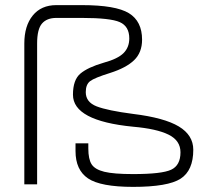

<svg xmlns="http://www.w3.org/2000/svg" viewBox="-20 -720 840 750"><path d="M300 -650Q411 -650 448 -633.5Q485 -617 485 -570Q485 -535 462.5 -512.5Q440 -490 385 -475Q323 -457 294 -432.5Q265 -408 265 -350Q265 -248 500 -225Q592 -217 638.5 -194Q685 -171 685 -125Q685 -74 648.5 -57Q612 -40 500 -40Q424 -40 387.5 -49Q351 -58 338 -78Q325 -98 325 -140V-160H275V-130Q275 -56 324 -23Q373 10 500 10Q636 10 685.5 -22Q735 -54 735 -135Q735 -192 678.5 -226Q622 -260 500 -275Q400 -288 357.5 -304.5Q315 -321 315 -360Q315 -390 332 -403Q349 -416 410 -435Q473 -455 504 -485Q535 -515 535 -565Q535 -637 483.5 -668.5Q432 -700 300 -700H200Q141 -700 108 -659.5Q75 -619 75 -550V0H125V-550Q125 -606 144 -628Q163 -650 200 -650Z"/></svg>

Font: Millimetre
Style: Light
Weight: 200
Designer: Jérémy Landes
Version: Version 1.0